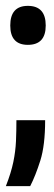

<svg xmlns="http://www.w3.org/2000/svg" viewBox="-40 -505 184 655"><path d="M-20 130Q-2 84 5.5 47.5Q13 11 14.5 -23.5Q16 -58 16 -95H114Q114 -9 97.5 43Q81 95 63 130ZM55 -352Q-5 -352 -5 -418Q-5 -485 55 -485Q116 -485 116 -418Q116 -352 55 -352Z"/></svg>

Font: Bricolage Grotesque 12pt Condensed Medium
Style: Regular
Weight: 500
Width: 3
Designer: Mathieu Triay
Foundry: Atelier Triay
Version: Version 1.001; ttfautohint (v1.8.4.7-5d5b);gftools[0.9.33.de